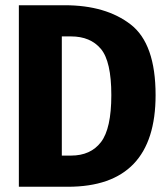

<svg xmlns="http://www.w3.org/2000/svg" viewBox="-20 -713 640 733"><path d="M239 0H52V-693H227Q384 -693 479 -619.5Q574 -546 574 -350Q574 0 239 0ZM251 -574H216V-119H251Q326 -119 365.5 -170.5Q405 -222 405 -350Q405 -479 365 -526.5Q325 -574 251 -574Z"/></svg>

Font: Fira Mono
Style: Bold
Weight: 700
Monospace: yes
Designer: Carrois Corporate & Edenspiekermann AG
Foundry: Carrois Corporate GbR & Edenspiekermann AG
Version: Version 3.206